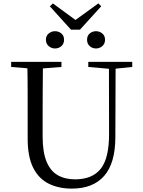

<svg xmlns="http://www.w3.org/2000/svg" viewBox="-20 -1091 837 1127"><path d="M302.7 -806.5Q282.2 -806.5 265.9 -820.4Q249.6 -834.4 249.6 -857.4Q249.6 -881.1 265.9 -894.4Q282.2 -907.8 302.7 -907.8Q324.8 -907.8 340.4 -894.4Q356 -881.1 356 -857.4Q356 -834.4 340.4 -820.4Q324.8 -806.5 302.7 -806.5ZM543.5 -806.5Q522 -806.5 506.5 -820.4Q491 -834.4 491 -857.4Q491 -881.1 506.5 -894.4Q522 -907.8 543.5 -907.8Q564.6 -907.8 580.6 -894.4Q596.6 -881.1 596.6 -857.4Q596.6 -834.4 580.6 -820.4Q564.6 -806.5 543.5 -806.5ZM290.5 -1070.7 450.3 -953.9H395.7L557.5 -1071.2L574.2 -1054.3L449.5 -916.9H396.5L272.6 -1054.1ZM401.2 16.1Q323.9 16.1 265.4 -13.2Q206.9 -42.4 174.6 -106.7Q142.4 -171.1 142.4 -276.5V-391Q142.4 -475.8 142.3 -560.2Q142.2 -644.6 140 -728H232.2Q231.2 -645.4 230.7 -561.2Q230.2 -477 230.2 -391V-291.5Q230.2 -198.9 253 -143.1Q275.8 -87.3 318.7 -62.8Q361.7 -38.3 420.2 -38.3Q522.2 -38.3 571.4 -100.5Q620.6 -162.6 620.2 -305.7L619.4 -728H658.7L657.1 -285.6Q656.7 -132.5 591.2 -58.2Q525.7 16.1 401.2 16.1ZM45.5 -698V-728H340.7V-698L201.1 -686.9H179.8ZM498.2 -698V-728H756.2V-698L647.1 -686.7H626.2Z"/></svg>

Font: Source Han Serif JP VF
Style: Regular
Weight: 250
Designer: Ryoko NISHIZUKA 西塚涼子 (kana & ideographs); Frank Grießhammer (Latin, Greek & Cyrillic); Wenlong ZHANG 张文龙 (bopomofo); San
Foundry: Adobe
Version: Version 2.001;hotconv 1.1.0;makeotfexe 2.6.0